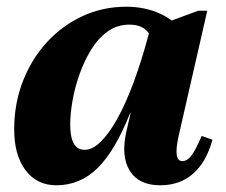

<svg xmlns="http://www.w3.org/2000/svg" viewBox="-20 -531 667 566"><path d="M146 15.2Q88.8 15.2 55.3 -29.2Q21.8 -73.6 21.8 -149.6Q21.8 -225.4 47.3 -291.1Q72.8 -356.8 117.9 -406.1Q163 -455.4 222.9 -483.3Q282.8 -511.2 352.4 -511.2Q407.4 -511.2 452.5 -490.4Q497.6 -469.6 521.4 -432.8L434.8 -358.4Q434.8 -410.6 417.5 -434.5Q400.2 -458.4 361.4 -458.4Q325.8 -458.4 297.8 -438.5Q269.8 -418.6 249.2 -385.3Q228.6 -352 214.6 -312.6Q200.6 -273.2 193.8 -234.3Q187 -195.4 187 -163.2Q187 -89.4 229.4 -89.4Q252.4 -89.4 276.3 -112.5Q300.2 -135.6 324.6 -178.8Q349 -222 372.3 -283.9Q395.6 -345.8 416.8 -424.2L472.4 -396.2L462.2 -197.2H363.4Q319.2 -86 267.5 -35.4Q215.8 15.2 146 15.2ZM452.2 15.2Q389.4 15.2 362.7 -27.4Q336 -70 352.6 -143.6L425.6 -461.8H462.4L564.4 -499.4H591L506.4 -129.4Q498.2 -91.8 501.1 -73.9Q504 -56 517.6 -56Q532 -56 544.4 -72.4Q556.8 -88.8 574.4 -130.2L606.2 -119.2Q588.8 -54 549.7 -19.4Q510.6 15.2 452.2 15.2Z"/></svg>

Font: Platypi Light
Style: Italic
Weight: 300
Italic angle: -13°
Designer: David Sargent
Foundry: Bolt Cutter Type
Version: Version 1.200